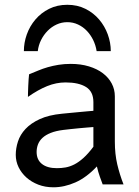

<svg xmlns="http://www.w3.org/2000/svg" viewBox="-20 -777 587 809"><path d="M373.5 -241.7Q364.3 -241.2 347.7 -239.7Q331.1 -238.3 312.5 -236.6Q293.9 -234.9 276.1 -232.9Q258.3 -231 246.6 -229.5Q215.3 -225.6 193.8 -217Q172.4 -208.5 159.2 -196.3Q146 -184.1 140.1 -168.7Q134.3 -153.3 134.3 -136.7Q134.3 -104 156.7 -86.2Q179.2 -68.4 219.7 -68.4Q238.3 -68.4 256.3 -71.5Q274.4 -74.7 293.2 -84.2Q312 -93.8 331.8 -111.6Q351.6 -129.4 373.5 -158.7ZM463.9 -180.7Q463.9 -127.9 474.1 -84.5Q484.4 -41 500.5 0H412.6Q408.2 -11.7 400.9 -32Q393.6 -52.2 388.2 -75.7Q344.7 -29.3 297.9 -8.5Q251 12.2 205.1 12.2Q170.4 12.2 141.4 1Q112.3 -10.3 91.3 -29.1Q70.3 -47.9 58.3 -72.5Q46.4 -97.2 46.4 -124.5Q46.4 -152.3 55.7 -180.9Q64.9 -209.5 87.4 -233.6Q109.9 -257.8 147.5 -275.1Q185.1 -292.5 241.7 -297.9Q254.4 -299.3 273.7 -301Q293 -302.7 312.7 -304.7Q332.5 -306.6 349.4 -308.1Q366.2 -309.6 373.5 -310.1V-346.7Q373.5 -391.1 342.5 -410.4Q311.5 -429.7 256.3 -429.7Q217.3 -429.7 179 -414.3Q140.6 -398.9 97.7 -368.7Q97.7 -376.5 98.1 -389.4Q98.6 -402.3 99.1 -416.3Q99.6 -430.2 100.6 -443.1Q101.6 -456.1 102.5 -463.9Q121.6 -471.7 140.9 -479.7Q160.2 -487.8 181.4 -493.9Q202.6 -500 226.6 -503.9Q250.5 -507.8 278.3 -507.8Q320.3 -507.8 354.7 -497.3Q389.2 -486.8 413.3 -468.5Q437.5 -450.2 450.7 -425.3Q463.9 -400.4 463.9 -371.1ZM387.2 -561.5Q383.3 -586.4 372.6 -608.4Q361.8 -630.4 345.7 -647.2Q329.6 -664.1 308.6 -673.8Q287.6 -683.6 263.7 -683.6Q239.7 -683.6 218.5 -673.8Q197.3 -664.1 180.7 -647.2Q164.1 -630.4 153.1 -608.4Q142.1 -586.4 139.2 -561.5H80.6Q80.6 -597.2 93 -632.1Q105.5 -667 129.2 -694.8Q152.8 -722.7 186.8 -739.7Q220.7 -756.8 263.7 -756.8Q306.2 -756.8 340.1 -739.7Q374 -722.7 397.7 -694.8Q421.4 -667 434.1 -632.1Q446.8 -597.2 446.8 -561.5Z"/></svg>

Font: Andika Phon
Style: Regular
Weight: 400
Designer: Victor Gaultney, Annie Olsen, Julie Remington, Don Collingsworth, Eric Hays, Becca Hirsbrunner
Foundry: SIL International
Version: Version 5.000